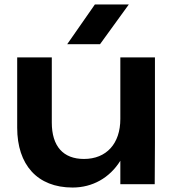

<svg xmlns="http://www.w3.org/2000/svg" viewBox="-20 -825 787 860"><path d="M673 0 674 -188V-568H519V-292C519 -182 457 -113 356 -113C263 -113 212 -170 212 -276V-568H57V-253C57 -87 147 15 305 15C394 15 471 -28 519 -105V0ZM281 -627H428L557 -805H405Z"/></svg>

Font: Bounded Med
Style: Regular
Weight: 500
Designer: Vlad Churkin
Version: Version 3.0